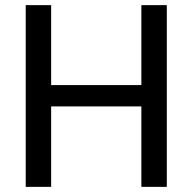

<svg xmlns="http://www.w3.org/2000/svg" viewBox="-20 -727 749 747"><path d="M80 -707H179V-396H530V-707H629V0H530V-313H179V0H80Z"/></svg>

Font: 42dot Sans Medium
Style: Regular
Weight: 500
Designer: 42dot
Version: Version 1.000